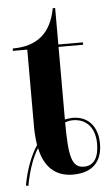

<svg xmlns="http://www.w3.org/2000/svg" viewBox="-53 -724 452 801"><g transform="rotate(-5 173.0 -324.0)"><path d="M23 38 33 41C44 -18 61 -72 87 -113C104 -32 150 10 223 10C305 10 346 -34 346 -109C346 -181 306 -226 242 -226C231 -226 219 -224 209 -222V-526H312V-536H209V-689H199C180 -586 121 -536 18 -536V-526H78V-197C78 -177 81 -143 84 -126C57 -85 35 -28 23 38ZM272 -19C222 -19 209 -61 209 -210C220 -214 231 -216 241 -216C300 -216 334 -175 334 -109C334 -53 313 -19 272 -19Z"/></g></svg>

Font: Noto Serif Display ExtraCondensed
Style: Bold
Weight: 700
Width: 2
Designer: Monotype Design Team
Foundry: Monotype Imaging Inc.
Version: Version 2.009